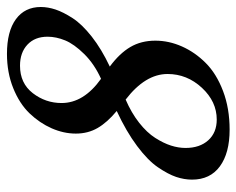

<svg xmlns="http://www.w3.org/2000/svg" viewBox="-86 -606 699 568"><g transform="rotate(-90 264.0 -321.5)"><path d="M165 7.8Q95.7 7.8 56.4 -21Q17.1 -49.8 17.1 -103.5Q17.1 -126.5 25.1 -150.4Q33.2 -174.3 53.5 -204.1Q73.7 -233.9 116.5 -265.9Q159.2 -297.9 220.2 -326.2Q186.5 -354 169.9 -382.6Q153.3 -411.1 153.3 -447.3Q153.3 -482.9 168.9 -518.6Q184.6 -554.2 213.1 -584Q241.7 -613.8 287.6 -632.3Q333.5 -650.9 389.2 -650.9Q455.6 -650.9 491.7 -624.5Q527.8 -598.1 527.8 -550.8Q527.8 -529.8 520.3 -507.1Q512.7 -484.4 494.9 -456.8Q477.1 -429.2 440.2 -400.1Q403.3 -371.1 351.6 -346.7Q390.6 -317.9 409.4 -285.9Q428.2 -253.9 428.2 -211.9Q428.2 -171.9 411.1 -133.3Q394 -94.7 362.3 -63Q330.6 -31.2 279.3 -11.7Q228 7.8 165 7.8ZM315.4 -372.6Q359.4 -392.6 388.7 -422.4Q418 -452.1 429 -478.8Q439.9 -505.4 439.9 -530.8Q439.9 -568.4 416.5 -590.3Q393.1 -612.3 354 -612.3Q302.2 -612.3 272.9 -574.5Q243.7 -536.6 243.7 -489.3Q243.7 -423.8 315.4 -372.6ZM194.8 -30.3Q248 -30.3 288.8 -74.2Q329.6 -118.2 329.6 -175.8Q329.6 -241.7 253.9 -299.8Q214.4 -282.7 185.3 -259.8Q156.2 -236.8 140.6 -212.4Q125 -188 117.9 -165.8Q110.8 -143.6 110.8 -122.6Q110.8 -80.6 133.5 -55.4Q156.2 -30.3 194.8 -30.3Z"/></g></svg>

Font: Elstob 6pt Medium
Style: Italic
Weight: 500
Italic angle: -20°
Designer: Peter S. Baker
Version: Version 1.015